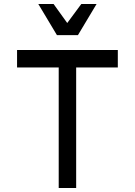

<svg xmlns="http://www.w3.org/2000/svg" viewBox="-20 -948 680 968"><path d="M276 -608H66V-696H574V-608H364V0H276ZM250 -928 319 -832 390 -928H467L373 -771H267L173 -928Z"/></svg>

Font: Amiko
Style: Regular
Weight: 400
Designer: Pablo Impallari, Rodrigo Fuenzalida, Andres Torresi
Foundry: Impallari Type
Version: Version 1.001; ttfautohint (v1.3)